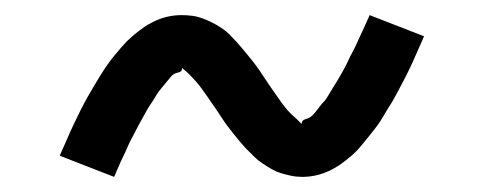

<svg xmlns="http://www.w3.org/2000/svg" viewBox="-20 -423 640 254"><path d="M380 -189Q372 -189 365 -190.5Q358 -192 351.5 -194Q345 -196 339 -199.5Q333 -203 327 -207Q321 -211 316.5 -215.5Q312 -220 307 -225Q302 -230 297.5 -235.5Q293 -241 288.5 -246.5Q284 -252 280 -257.5Q276 -263 272.5 -268.5Q269 -274 264.5 -280.5Q260 -287 255.5 -293.5Q251 -300 247 -305.5Q243 -311 239 -315.5Q235 -320 228 -327L221 -333Q221 -328 215.5 -327Q210 -326 206.5 -322Q203 -318 199 -313Q195 -308 192.5 -305Q190 -302 188 -299Q186 -296 184 -292.5Q182 -289 179.5 -285.5Q177 -282 174.5 -277.5Q172 -273 169.5 -268.5Q167 -264 164.5 -259.5Q162 -255 159.5 -250Q157 -245 154 -239.5Q151 -234 148.5 -228Q146 -222 143 -216Q140 -210 137 -203Q134 -196 131 -189L59 -217Q64 -228 68.5 -238.5Q73 -249 77.5 -258.5Q82 -268 86.5 -277Q91 -286 95.5 -294Q100 -302 104.5 -309.5Q109 -317 113 -323.5Q117 -330 121.5 -336.5Q126 -343 130.5 -348.5Q135 -354 141.5 -361.5Q148 -369 155 -375Q162 -381 169 -386Q176 -391 184.5 -395Q193 -399 202 -401Q211 -403 220 -403Q228 -403 235 -402Q242 -401 248.5 -398.5Q255 -396 261 -393Q267 -390 273 -386Q279 -382 283.5 -377.5Q288 -373 293 -367.5Q298 -362 302.5 -356.5Q307 -351 311.5 -345.5Q316 -340 320 -334.5Q324 -329 327.5 -323.5Q331 -318 335.5 -311.5Q340 -305 344.5 -298.5Q349 -292 353 -286.5Q357 -281 361 -276.5Q365 -272 372 -266L379 -259Q379 -264 384.5 -265.5Q390 -267 393.5 -270.5Q397 -274 401 -279.5Q405 -285 407.5 -287.5Q410 -290 412 -293Q414 -296 416 -299.5Q418 -303 420.5 -307Q423 -311 425.5 -315Q428 -319 430.5 -323.5Q433 -328 435.5 -332.5Q438 -337 440.5 -342.5Q443 -348 446 -353.5Q449 -359 451.5 -364.5Q454 -370 457 -376.5Q460 -383 463 -389.5Q466 -396 469 -403L541 -375Q536 -364 531.5 -353.5Q527 -343 522.5 -333.5Q518 -324 513.5 -315.5Q509 -307 504.5 -298.5Q500 -290 495.5 -283Q491 -276 487 -269Q483 -262 478.5 -256Q474 -250 469.5 -244.5Q465 -239 458.5 -231Q452 -223 445 -217Q438 -211 431 -206Q424 -201 415.5 -197Q407 -193 398 -191Q389 -189 380 -189Z"/></svg>

Font: Iosevka Etoile
Style: Regular
Weight: 400
Designer: Belleve Invis
Foundry: Belleve Invis
Version: Version 33.2.4